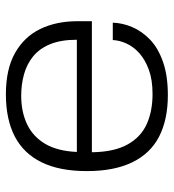

<svg xmlns="http://www.w3.org/2000/svg" viewBox="11 -589 590 652"><g transform="rotate(-90 306.0 -263.0)"><path d="M309 12Q226 12 168.5 -17.5Q111 -47 81 -108.5Q51 -170 51 -263Q51 -356 81 -417Q111 -478 169 -508Q227 -538 312 -538Q397 -538 452 -507Q507 -476 533.5 -421.5Q560 -367 560 -295V-246H115Q116 -171 141 -125.5Q166 -80 210 -60Q254 -40 313 -40Q361 -40 395 -52.5Q429 -65 451 -84.5Q473 -104 484 -128Q495 -152 496 -175H555Q554 -142 540 -109Q526 -76 497.5 -48.5Q469 -21 422 -4.5Q375 12 309 12ZM116 -297H497Q497 -351 482 -387.5Q467 -424 440.5 -445.5Q414 -467 379.5 -476.5Q345 -486 307 -486Q252 -486 210 -466Q168 -446 143.5 -404.5Q119 -363 116 -297Z"/></g></svg>

Font: Archivo SemiExpanded ExtraLight
Style: Regular
Weight: 250
Width: 6
Designer: Hector Gatti
Foundry: Omnibus-Type
Version: Version 2.001